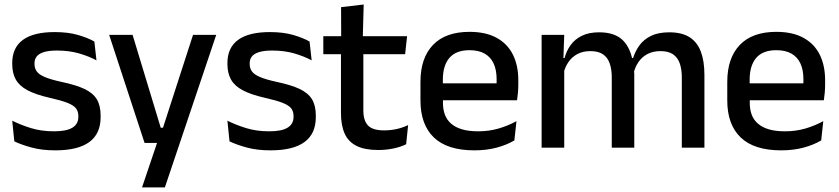

<svg xmlns="http://www.w3.org/2000/svg" viewBox="-20 -640 3634 832"><path d="M220 11.5Q161 11.5 116.5 -0.8Q72 -13 42 -27.5L33 -117Q70 -98.5 114.5 -84.8Q159 -71 214.5 -71Q268 -71 293.8 -86.8Q319.5 -102.5 319.5 -133.5V-137.5Q319.5 -157.5 309 -170.8Q298.5 -184 271.8 -194.5Q245 -205 196 -216Q134.5 -230 99 -249Q63.5 -268 48.2 -295.8Q33 -323.5 33 -362.5V-367Q33 -433 79 -467Q125 -501 217 -501Q275 -501 318 -488.5Q361 -476 389 -460L398 -378.5Q364.5 -396.5 321.8 -408.8Q279 -421 227 -421Q191.5 -421 170 -414.2Q148.5 -407.5 139 -395.2Q129.5 -383 129.5 -366V-362.5Q129.5 -344 139.5 -330.2Q149.5 -316.5 175.2 -305.8Q201 -295 247 -285Q309 -272 346 -254.5Q383 -237 399.5 -209.8Q416 -182.5 416 -139.5V-132Q416 -60.5 367 -24.5Q318 11.5 220 11.5Z M676.5 -86.5H731L679 -64L816.5 -489H917L694.5 172H595.5L673 -57.5L717 -20.5H606.5L453 -489H554.5Z M1152.5 11.5Q1093.5 11.5 1049 -0.8Q1004.5 -13 974.5 -27.5L965.5 -117Q1002.5 -98.5 1047 -84.8Q1091.5 -71 1147 -71Q1200.5 -71 1226.2 -86.8Q1252 -102.5 1252 -133.5V-137.5Q1252 -157.5 1241.5 -170.8Q1231 -184 1204.2 -194.5Q1177.5 -205 1128.5 -216Q1067 -230 1031.5 -249Q996 -268 980.8 -295.8Q965.5 -323.5 965.5 -362.5V-367Q965.5 -433 1011.5 -467Q1057.5 -501 1149.5 -501Q1207.5 -501 1250.5 -488.5Q1293.5 -476 1321.5 -460L1330.5 -378.5Q1297 -396.5 1254.2 -408.8Q1211.5 -421 1159.5 -421Q1124 -421 1102.5 -414.2Q1081 -407.5 1071.5 -395.2Q1062 -383 1062 -366V-362.5Q1062 -344 1072 -330.2Q1082 -316.5 1107.8 -305.8Q1133.5 -295 1179.5 -285Q1241.5 -272 1278.5 -254.5Q1315.5 -237 1332 -209.8Q1348.5 -182.5 1348.5 -139.5V-132Q1348.5 -60.5 1299.5 -24.5Q1250.5 11.5 1152.5 11.5Z M1619 10Q1560.5 10 1525 -7.8Q1489.5 -25.5 1473.5 -61.2Q1457.5 -97 1457.5 -150.5V-449.5H1554.5V-162Q1554.5 -117 1575 -96Q1595.5 -75 1644 -75Q1673 -75 1699.5 -81Q1726 -87 1748.5 -98L1740 -15Q1716 -3 1684.5 3.5Q1653 10 1619 10ZM1735.5 -405H1381V-483H1744ZM1552 -474.5H1458.5L1458 -609L1556 -620.5Z M2035.5 11.5Q1918.5 11.5 1860.2 -44.2Q1802 -100 1802 -205V-285Q1802 -388.5 1856.2 -445.2Q1910.5 -502 2014.5 -502Q2085 -502 2132 -476.2Q2179 -450.5 2202.5 -403.5Q2226 -356.5 2226 -292V-273.5Q2226 -256.5 2224.5 -239Q2223 -221.5 2220.5 -205.5H2130.5Q2131.5 -231.5 2131.8 -254.5Q2132 -277.5 2132 -296.5Q2132 -337 2119 -365Q2106 -393 2080 -407.8Q2054 -422.5 2014.5 -422.5Q1956 -422.5 1927.5 -389.2Q1899 -356 1899 -294.5V-248.5L1899.5 -237V-193.5Q1899.5 -166 1907.8 -143.5Q1916 -121 1934.2 -104.8Q1952.5 -88.5 1981.5 -79.8Q2010.5 -71 2052 -71Q2099 -71 2140.2 -83Q2181.5 -95 2218 -115L2209 -31.5Q2176 -12 2132.2 -0.2Q2088.5 11.5 2035.5 11.5ZM2200.5 -205.5H1854V-279H2200.5Z M3032.5 0H2934.5V-304.5Q2934.5 -339 2925.8 -364.8Q2917 -390.5 2896.8 -404.5Q2876.5 -418.5 2842 -418.5Q2809 -418.5 2785 -405.5Q2761 -392.5 2746.2 -370.5Q2731.5 -348.5 2725 -320.5L2712 -388.5H2723.5Q2732.5 -418 2751 -443.5Q2769.5 -469 2801 -484.5Q2832.5 -500 2880.5 -500Q2934.5 -500 2968 -478.8Q3001.5 -457.5 3017 -416.2Q3032.5 -375 3032.5 -315.5ZM2425 0H2327V-489H2425L2421 -374.5L2425 -368.5ZM2728.5 0H2631V-304.5Q2631 -339 2622.2 -364.8Q2613.5 -390.5 2593.2 -404.5Q2573 -418.5 2538.5 -418.5Q2505.5 -418.5 2481.5 -405.5Q2457.5 -392.5 2442.8 -370.5Q2428 -348.5 2421.5 -320.5L2405.5 -388.5H2426.5Q2434.5 -419.5 2452.8 -444.8Q2471 -470 2501.5 -485Q2532 -500 2576.5 -500Q2644.5 -500 2679.5 -465Q2714.5 -430 2723.5 -363Q2726 -353.5 2727.2 -341.5Q2728.5 -329.5 2728.5 -318Z M3365 11.5Q3248 11.5 3189.8 -44.2Q3131.5 -100 3131.5 -205V-285Q3131.5 -388.5 3185.8 -445.2Q3240 -502 3344 -502Q3414.5 -502 3461.5 -476.2Q3508.5 -450.5 3532 -403.5Q3555.5 -356.5 3555.5 -292V-273.5Q3555.5 -256.5 3554 -239Q3552.5 -221.5 3550 -205.5H3460Q3461 -231.5 3461.2 -254.5Q3461.5 -277.5 3461.5 -296.5Q3461.5 -337 3448.5 -365Q3435.5 -393 3409.5 -407.8Q3383.5 -422.5 3344 -422.5Q3285.5 -422.5 3257 -389.2Q3228.5 -356 3228.5 -294.5V-248.5L3229 -237V-193.5Q3229 -166 3237.2 -143.5Q3245.5 -121 3263.8 -104.8Q3282 -88.5 3311 -79.8Q3340 -71 3381.5 -71Q3428.5 -71 3469.8 -83Q3511 -95 3547.5 -115L3538.5 -31.5Q3505.5 -12 3461.8 -0.2Q3418 11.5 3365 11.5ZM3530 -205.5H3183.5V-279H3530Z"/></svg>

Font: Anek Malayalam Medium Medium
Style: Regular
Weight: 500
Version: Version 1.003